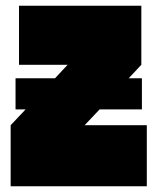

<svg xmlns="http://www.w3.org/2000/svg" viewBox="-20 -647 547 667"><path d="M490 -212V0H17V-212L69 -267H34V-375H171L215 -422H46V-627H471V-422L427 -375H473V-267H326L274 -212Z"/></svg>

Font: Blinker Black
Style: Regular
Weight: 900
Designer: Juergen Huber
Foundry: supertype
Version: Version 1.017;hotconv 1.0.117;makeotfexe 2.5.65602